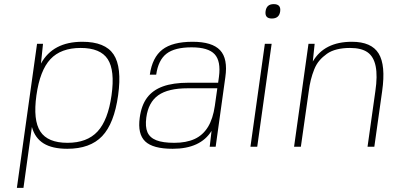

<svg xmlns="http://www.w3.org/2000/svg" viewBox="-20 -713 1919 933"><path d="M380 -510Q491 -510 532 -448.5Q573 -387 554 -250Q535 -113 476.5 -51.5Q418 10 307 10Q234 10 192 -16Q150 -42 135 -96L94 200H62L160 -500H189L179 -404Q237 -510 380 -510ZM372 -480Q276 -480 225 -425.5Q174 -371 157 -250Q140 -129 176 -74Q212 -19 308 -19Q403 -19 454 -74Q505 -129 522 -250Q539 -371 503.5 -425.5Q468 -480 372 -480Z M1008 -77Q954 10 819 10Q723 10 685.5 -26Q648 -62 659 -141Q667 -201 694.5 -238Q722 -275 771.5 -293Q821 -311 896 -311H1040L1044 -340Q1054 -416 1023 -449.5Q992 -483 911 -483Q829 -483 789 -452Q749 -421 739 -350H708Q720 -434 769 -472Q818 -510 916 -510Q1011 -510 1049.5 -469Q1088 -428 1075 -338L1028 0H999ZM1036 -284H892Q797 -284 749 -250Q701 -216 691 -142Q685 -97 696.5 -70.5Q708 -44 739.5 -31.5Q771 -19 827 -19Q885 -19 925.5 -37.5Q966 -56 990.5 -96Q1015 -136 1024 -199Z M1230 0H1197L1267 -500H1300ZM1310 -693Q1346 -693 1341.5 -658Q1337 -623 1301 -623Q1266 -623 1270.5 -658Q1275 -693 1310 -693Z M1509 -500 1500 -414Q1556 -510 1690 -510Q1785 -510 1820 -453Q1855 -396 1837 -270L1799 0H1766L1804 -270Q1815 -344 1805.5 -391Q1796 -438 1766 -459Q1736 -480 1681 -480Q1646 -480 1617.5 -473Q1589 -466 1568.5 -451.5Q1548 -437 1532.5 -419Q1517 -401 1507 -376Q1497 -351 1490.5 -325Q1484 -299 1480 -267L1442 0H1409L1479 -500Z"/></svg>

Font: Fivo Sans Thin
Style: Regular
Weight: 250
Foundry: Alexander Slobzheninov
Version: 1.0